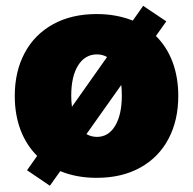

<svg xmlns="http://www.w3.org/2000/svg" viewBox="-20 -583 645 641"><path d="M70.3 -14.6 104 -62.5Q67.4 -99.1 48.3 -149.9Q29.3 -200.7 29.3 -262.7Q29.3 -344.2 62.3 -406Q95.2 -467.8 157 -502Q218.8 -536.1 302.7 -536.1Q368.7 -536.1 423.3 -514.2L458 -563.5L535.2 -511.7L500.5 -462.9Q537.1 -426.8 556.2 -375.7Q575.2 -324.7 575.2 -262.7Q575.2 -181.2 542.5 -119.4Q509.8 -57.6 448.2 -23.4Q386.7 10.7 302.7 10.7Q234.9 10.7 181.2 -11.7L146.5 37.1ZM386.7 -263.7Q386.7 -284.2 384.8 -299.3L268.6 -135.3Q284.7 -126 303.7 -126Q342.3 -126 364.5 -163.1Q386.7 -200.2 386.7 -263.7ZM220.2 -226.6 337.4 -392.6Q322.3 -401.4 303.7 -401.4Q263.7 -401.4 240.7 -364.5Q217.8 -327.6 217.8 -263.7Q217.8 -246.1 220.2 -226.6Z"/></svg>

Font: Pretendard Std Black
Style: Regular
Weight: 900
Designer: Base glyphs from Inter by Rasmus Andersson; Hangeul glyphs from Noto Sans CJK(Source Han Sans) by Jang Soo-young and Kan
Foundry: Kil Hyung-jin
Version: Version 1.309